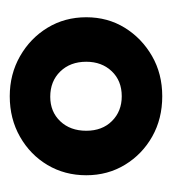

<svg xmlns="http://www.w3.org/2000/svg" viewBox="-0 -746 345 384"><g transform="rotate(90 172.0 -553.5)"><path d="M172 -401Q128 -401 92 -421.5Q56 -442 35 -476.5Q14 -511 14 -554Q14 -597 35 -631Q56 -665 91.5 -685.5Q127 -706 172 -706Q217 -706 252.5 -686Q288 -666 309 -631.5Q330 -597 330 -554Q330 -511 309.5 -476.5Q289 -442 253 -421.5Q217 -401 172 -401ZM173 -482Q203 -482 222 -502Q241 -522 241 -554Q241 -586 221.5 -605.5Q202 -625 172 -625Q141 -625 122 -605Q103 -585 103 -554Q103 -522 122.5 -502Q142 -482 173 -482Z"/></g></svg>

Font: Outfit Thin Medium
Style: Regular
Weight: 500
Version: Version 1.100;gftools[0.9.27]